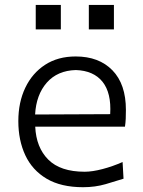

<svg xmlns="http://www.w3.org/2000/svg" viewBox="-20 -762 589 793"><path d="M323.2 11.2Q231.9 11.2 172.6 -23.9Q113.3 -59.1 84.5 -120.8Q55.7 -182.6 55.7 -261.7Q55.7 -339.4 84.5 -399.7Q113.3 -460 166.3 -494.4Q219.2 -528.8 292.5 -528.8Q388.7 -528.8 444.3 -471.7Q500 -414.6 500 -308.1Q500 -288.1 499.3 -271.2Q498.5 -254.4 496.1 -238.8H125.5Q129.4 -152.8 179.4 -102.8Q229.5 -52.7 329.6 -52.7Q361.3 -52.7 403.3 -63.7Q445.3 -74.7 486.3 -92.8L490.2 -23.9Q460 -14.2 416.5 -1.5Q373 11.2 323.2 11.2ZM435.1 -290.5Q440.4 -377.9 403.6 -424.1Q366.7 -470.2 293.5 -472.7Q217.3 -470.7 173.3 -420.7Q129.4 -370.6 125 -289.1ZM346.9 -741.5H450.5V-640.6H346.9ZM127.6 -741.5H231.3V-640.6H127.6Z"/></svg>

Font: Pinar-DS3-FD Regular
Style: Regular
Weight: 400
Designer: Amin Abedi
Version: Version 3.000